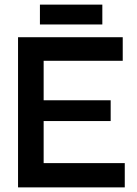

<svg xmlns="http://www.w3.org/2000/svg" viewBox="-20 -811 591 831"><path d="M58.1 0V-649.9H511.2V-547.9H168.9V-377H459V-287.1H168.9V-105H520V0ZM152.8 -705.1V-791H422.9V-705.1Z"/></svg>

Font: Apfel Grotezk Mittel
Style: Regular
Weight: 500
Designer: Luigi Gorlero
Foundry: © 2023, Luigi Gorlero & Collletttivo
Version: Version 2.000;Glyphs 3.2 (3217)